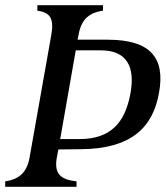

<svg xmlns="http://www.w3.org/2000/svg" viewBox="-40 -720 638 740"><path d="M-20 0H255V-21C193 -28 168 -50 179 -113L185 -144L274 -145C462 -147 549 -225 573 -363C597 -496 541 -567 375 -567H259L263 -587C274 -650 309 -672 357 -679V-700H104V-679C152 -672 169 -650 158 -587L74 -113C63 -50 28 -28 -20 -21ZM192 -184 252 -526H348C449 -526 481 -463 463 -361C442 -245 385 -184 266 -184Z"/></svg>

Font: RL Madena Oblique
Style: Regular
Weight: 400
Italic angle: -10°
Designer: I Kadek Wantara Putra
Foundry: Roughlines ID
Version: Version 1.000;Glyphs 3.1.2 (3151)